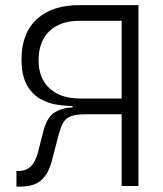

<svg xmlns="http://www.w3.org/2000/svg" viewBox="-20 -713 626 736"><path d="M43 2.4V-57.6H51.3Q79.6 -57.6 98.4 -75.4Q117.2 -93.3 127.9 -137.7L145.5 -207.5Q159.7 -264.2 189.7 -282.2Q219.7 -300.3 258.3 -301.3V-306.6Q233.9 -306.6 200.7 -311.3Q167.5 -315.9 136 -333Q104.5 -350.1 83.5 -386.5Q62.5 -422.9 62.5 -486.3Q62.5 -585.4 121.1 -639.4Q179.7 -693.4 285.2 -693.4H510.7V0H446.3V-274.9H306.6Q268.6 -274.9 249.3 -266.4Q230 -257.8 220.9 -240.5Q211.9 -223.1 204.6 -195.8L179.7 -99.6Q166.5 -47.9 138.7 -22.7Q110.8 2.4 57.1 2.4ZM446.3 -335.4V-633.3H285.2Q211.4 -633.3 169.7 -594Q127.9 -554.7 127.9 -481.9Q127.9 -413.1 169.7 -374.5Q211.4 -335.9 285.2 -335.4Z"/></svg>

Font: CaskaydiaCove NFP Light
Style: Regular
Weight: 300
Designer: Aaron Bell
Foundry: Saja Typeworks
Version: Version 2111.001; VTT 6.35;Nerd Fonts 3.1.1